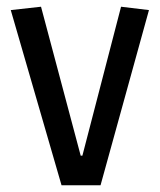

<svg xmlns="http://www.w3.org/2000/svg" viewBox="-20 -551 475 571"><path d="M340 -531 423 -521 279 0H163L12 -521L102 -531L220 -88H225Z"/></svg>

Font: Magra
Style: Regular
Weight: 400
Designer: Viviana Monsalve
Foundry: Viviana Monsalve
Version: Version 1.001